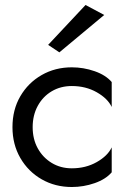

<svg xmlns="http://www.w3.org/2000/svg" viewBox="-20 -740 518 770"><path d="M398 -680 218 -530 173 -560 323 -720ZM111 -230Q111 -182 131.5 -145Q152 -108 187.5 -86.5Q223 -65 268 -65Q324 -65 368 -90Q412 -115 428 -149V-49Q404 -21 359.5 -5.5Q315 10 268 10Q201 10 147 -21Q93 -52 61.5 -106.5Q30 -161 30 -230Q30 -300 61.5 -354Q93 -408 147 -439Q201 -470 268 -470Q315 -470 359.5 -454.5Q404 -439 428 -411V-311Q412 -345 368 -370Q324 -395 268 -395Q223 -395 187.5 -374Q152 -353 131.5 -315.5Q111 -278 111 -230Z"/></svg>

Font: Jost*
Style: Regular
Weight: 400
Version: Version 3.7